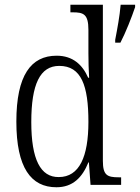

<svg xmlns="http://www.w3.org/2000/svg" viewBox="-20 -780 590 810"><path d="M218 10C287 10 327 -31 353 -95H355L362 0H491V-32H481C433 -32 414 -40 414 -101V-760H277V-728H286C332 -728 353 -721 353 -654V-555C353 -521 354 -484 356 -452H352C328 -507 287 -545 219 -545C111 -545 49 -463 49 -267C49 -72 111 10 218 10ZM466 -612V-600H488C510 -642 536 -708 550 -750V-760H489C485 -712 475 -659 466 -612ZM228 -33C151 -32 112 -107 112 -265C112 -425 149 -502 230 -502C323 -502 353 -419 353 -266C353 -119 315 -33 228 -33Z"/></svg>

Font: Noto Serif Sinhala Condensed Light
Style: Regular
Weight: 300
Width: 3
Designer: Jelle Bosma - Monotype Design Team
Foundry: Monotype Imaging Inc.
Version: Version 2.007